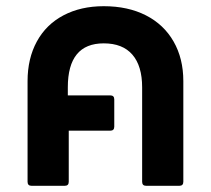

<svg xmlns="http://www.w3.org/2000/svg" viewBox="-20 -600 681 620"><path d="M82 0Q69 0 69 -13V-338Q69 -411 99 -466Q129 -521 185 -550.5Q241 -580 315 -580Q393 -580 451 -550.5Q509 -521 540.5 -466Q572 -411 572 -338V-13Q572 0 559 0H452Q439 0 439 -13V-318Q439 -387 407.5 -423.5Q376 -460 315 -460Q199 -460 199 -318V-292H336Q349 -292 349 -279V-191Q349 -178 336 -178H202V-13Q202 0 189 0Z"/></svg>

Font: LINE Seed Sans TH App
Style: Bold
Weight: 700
Designer: Dalton Maag Ltd | Thai characters by Cadson Demak Co.,Ltd.
Foundry: Dalton Maag Ltd
Version: Version 1.003